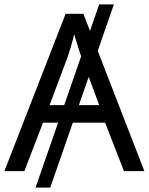

<svg xmlns="http://www.w3.org/2000/svg" viewBox="-20 -780 679 875"><path d="M499 -760 209 75H142L432 -760ZM545 0 459 -221H176L91 0H0L279 -717H360L638 0ZM432 -301 352 -517Q349 -525 342 -546Q335 -567 328.5 -589.5Q322 -612 318 -624Q311 -593 302 -563.5Q293 -534 287 -517L206 -301Z"/></svg>

Font: Noto IKEA Arabic
Style: Regular
Weight: 400
Designer: Monotype Design Team
Foundry: Monotype Imaging Inc.
Version: Version 1.200